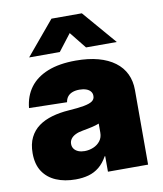

<svg xmlns="http://www.w3.org/2000/svg" viewBox="-84 -812 754 890"><g transform="rotate(-10 293.0 -367.5)"><path d="M200.7 9.3Q148.9 9.3 109.1 -7.6Q69.3 -24.4 46.9 -58.3Q24.4 -92.3 24.4 -144.5Q24.4 -188 39.6 -218.5Q54.7 -249 81.8 -268.6Q108.9 -288.1 145 -298.3Q181.2 -308.6 223.1 -311.5Q268.6 -314.5 296.1 -319.6Q323.7 -324.7 335.9 -333.5Q348.1 -342.3 348.1 -356.9V-358.9Q348.1 -370.6 340.8 -379.4Q333.5 -388.2 320.3 -392.8Q307.1 -397.5 289.1 -397.5Q270 -397.5 255.9 -392.1Q241.7 -386.7 233.4 -376.2Q225.1 -365.7 222.7 -350.1L44.4 -354Q49.8 -409.7 79.3 -449.7Q108.9 -489.7 163.1 -511.5Q217.3 -533.2 295.9 -533.2Q355 -533.2 400.9 -520.8Q446.8 -508.3 478.5 -484.6Q510.3 -460.9 526.4 -427.2Q542.5 -393.6 542.5 -351.1V0H353.5V-73.2H351.1Q334 -42.5 311.8 -24.4Q289.6 -6.3 262 1.5Q234.4 9.3 200.7 9.3ZM264.2 -112.8Q285.6 -112.8 305.4 -121.1Q325.2 -129.4 337.6 -145.5Q350.1 -161.6 350.1 -185.1V-227.1Q342.8 -224.1 334.5 -221.7Q326.2 -219.2 316.9 -217Q307.6 -214.8 296.4 -212.6Q285.2 -210.4 272 -208Q251.5 -204.6 237.1 -197.5Q222.7 -190.4 215.1 -179.9Q207.5 -169.4 207.5 -156.2Q207.5 -142.6 214.8 -132.8Q222.2 -123 234.9 -117.9Q247.6 -112.8 264.2 -112.8ZM230 -585H86.4V-585.9L218.8 -744.1H361.8L497.6 -585.9V-585H353.5L290.5 -663.6Z"/></g></svg>

Font: Inter 28pt Black
Style: Regular
Weight: 900
Designer: Rasmus Andersson
Foundry: rsms
Version: Version 4.001;git-66647c0bb